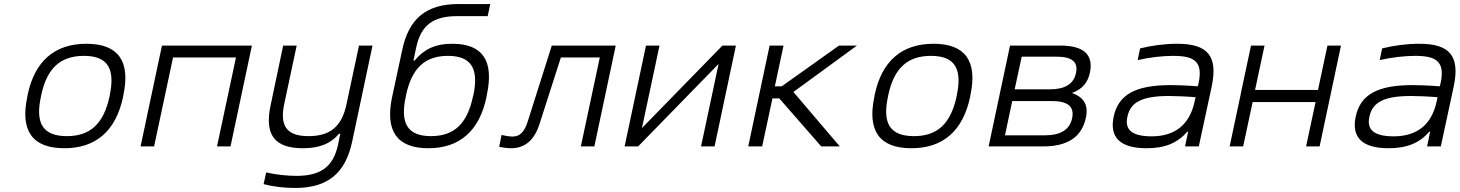

<svg xmlns="http://www.w3.org/2000/svg" viewBox="-20 -726 7240 952"><path d="M117 -256 115 -244C80 -78 140 9 299 9C457 9 554 -78 590 -244L592 -256C627 -422 567 -509 409 -509C250 -509 152 -422 117 -256ZM183 -247 184 -253C212 -386 278 -449 396 -449C514 -449 552 -386 524 -253L523 -247C494 -114 429 -51 312 -51C193 -51 154 -114 183 -247Z M677 0H744L838 -441H1150L1056 0H1123L1229 -500H783Z M1726 -23 1827 -500H1760L1698 -209C1675 -99 1617 -51 1510 -51C1404 -51 1366 -99 1389 -209L1451 -500H1384L1322 -205C1290 -57 1342 9 1482 9C1564 9 1621 -14 1661 -63H1667L1656 -8C1633 98 1573 146 1451 146C1404 146 1346 140 1300 129L1287 187C1337 200 1390 206 1443 206C1607 206 1693 131 1726 -23Z M2392 -244 2394 -256C2430 -424 2374 -509 2223 -509C2135 -509 2081 -480 2036 -426H2030L2044 -492C2067 -598 2125 -646 2246 -646H2398L2411 -706H2253C2091 -706 2006 -631 1974 -477L1924 -244C1889 -78 1947 9 2104 9C2260 9 2357 -78 2392 -244ZM1992 -247 1993 -253C2021 -386 2085 -449 2201 -449C2317 -449 2355 -386 2327 -253L2325 -247C2297 -114 2233 -51 2117 -51C2001 -51 1963 -114 1992 -247Z M2656 -114 2761 -441H2954L2860 0H2927L3033 -500H2716L2598 -128C2580 -68 2556 -49 2521 -49C2508 -49 2487 -52 2467 -57L2455 2C2473 6 2496 9 2513 9C2586 9 2631 -34 2656 -114Z M3077 0H3144L3543 -409L3456 0H3523L3629 -500H3562L3163 -91L3250 -500H3183Z M3796 -500 3690 0H3759L3810 -238H3844L4052 0H4144L3914 -270L4229 -500H4140L3856 -298H3822L3865 -500Z M4317 -256 4315 -244C4280 -78 4340 9 4499 9C4657 9 4754 -78 4790 -244L4792 -256C4827 -422 4767 -509 4609 -509C4450 -509 4352 -422 4317 -256ZM4383 -247 4384 -253C4412 -386 4478 -449 4596 -449C4714 -449 4752 -386 4724 -253L4723 -247C4694 -114 4629 -51 4512 -51C4393 -51 4354 -114 4383 -247Z M4882 0H5152C5274 0 5344 -47 5364 -142C5378 -204 5355 -244 5295 -265C5345 -283 5373 -315 5384 -365C5403 -455 5354 -500 5237 -500H4988ZM4963 -55 4999 -225H5196C5275 -225 5308 -197 5296 -140C5284 -83 5239 -55 5160 -55ZM5011 -283 5046 -445H5219C5295 -445 5327 -419 5315 -364C5304 -310 5261 -283 5185 -283Z M5817 -509C5756 -509 5694 -501 5633 -486L5621 -428C5682 -442 5745 -449 5798 -449C5905 -449 5945 -418 5923 -314L5919 -298C5856 -303 5810 -304 5784 -304C5607 -304 5525 -255 5502 -148C5480 -44 5535 9 5665 9C5757 9 5818 -17 5867 -73H5871L5856 0H5924L5988 -297C6020 -449 5968 -509 5817 -509ZM5570 -147C5585 -221 5646 -250 5776 -250C5807 -250 5860 -248 5908 -244L5903 -221C5878 -107 5805 -50 5690 -50C5590 -50 5556 -85 5570 -147Z M6077 0H6144L6191 -220H6503L6456 0H6523L6629 -500H6562L6515 -280H6203L6250 -500H6183L6136 -280L6130 -250Z M7017 -509C6956 -509 6894 -501 6833 -486L6821 -428C6882 -442 6945 -449 6998 -449C7105 -449 7145 -418 7123 -314L7119 -298C7056 -303 7010 -304 6984 -304C6807 -304 6725 -255 6702 -148C6680 -44 6735 9 6865 9C6957 9 7018 -17 7067 -73H7071L7056 0H7124L7188 -297C7220 -449 7168 -509 7017 -509ZM6770 -147C6785 -221 6846 -250 6976 -250C7007 -250 7060 -248 7108 -244L7103 -221C7078 -107 7005 -50 6890 -50C6790 -50 6756 -85 6770 -147Z"/></svg>

Font: LT Wave Mono Light
Style: Italic
Weight: 300
Designer: Daniel Lyons
Version: Version 2.5 (Glyphs App)